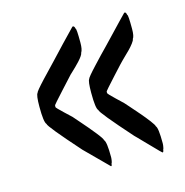

<svg xmlns="http://www.w3.org/2000/svg" viewBox="-71 -586 522 542"><g transform="rotate(-15 190.0 -314.5)"><path d="M339.8 -109.9Q339.4 -109.9 332.8 -116.5Q326.2 -123 316.9 -132.8Q307.6 -142.6 298.3 -151.9Q289.1 -161.1 282.2 -168.5L274.9 -175.8Q195.8 -264.6 195.8 -272.5Q189 -278.8 189 -324.2Q189 -358.9 193.8 -363.8Q193.8 -367.7 220.9 -396.7Q248 -425.8 261.7 -439.5L280.8 -459.5Q299.8 -479.5 318.4 -499L337.4 -518.6Q337.4 -518.6 337.9 -518.6L338.9 -519Q342.8 -519 344.2 -510.7Q347.2 -510.7 347.2 -469.2Q347.2 -447.8 341.8 -440.9Q341.8 -437 335.4 -428.7Q329.1 -420.4 321.8 -413.1Q314.5 -405.8 306.6 -398.2Q298.8 -390.6 297.9 -389.6Q296.9 -389.2 264.6 -353.8Q232.4 -318.4 232.4 -317.4Q231.4 -313.5 232.9 -310.5Q232.9 -309.6 251.7 -291.3Q270.5 -272.9 271.5 -272.5Q272 -272 283.7 -258.8Q295.4 -245.6 307.6 -231.4Q319.8 -217.3 330.3 -203.4Q340.8 -189.5 340.8 -186Q347.2 -180.2 347.2 -134.8Q347.2 -129.9 345.9 -123.5Q344.7 -117.2 343.8 -117.2Q343.3 -109.9 340.3 -109.9ZM189 -110.4 123.5 -175.8Q44.4 -264.6 44.4 -272.5Q37.6 -279.3 37.6 -324.2Q37.6 -358.9 43 -363.8Q43 -367.7 70.1 -396.7Q97.2 -425.8 110.8 -439.5Q111.3 -440.4 148.4 -479.5Q185.5 -518.6 186 -518.6H186.5L187.5 -519Q191.9 -519 193.4 -510.7Q196.3 -510.7 196.3 -469.2Q196.3 -449.2 190.9 -440.9Q190.9 -438 187 -432.1Q183.1 -426.3 176.8 -419.4Q170.4 -412.6 164.8 -407Q159.2 -401.4 153.1 -395.8Q147 -390.1 146.5 -389.6Q144.5 -387.7 113 -353Q81.5 -318.4 81.5 -317.4Q80.6 -314 81.5 -310.5Q81.5 -309.6 100.6 -291.3Q119.6 -272.9 120.6 -272.5Q121.1 -271.5 138.9 -251.5Q156.7 -231.4 173.1 -210.9Q189.5 -190.4 189.5 -186Q196.3 -179.7 196.3 -134.8Q196.3 -129.9 195.1 -123.5Q193.8 -117.2 192.9 -117.2Q192.4 -109.9 189.9 -109.9Q189.5 -109.9 189.5 -110.1Q189.5 -110.4 189 -110.4Z"/></g></svg>

Font: BenchNine
Style: Regular
Weight: 400
Designer: Vernon Adams
Foundry: Vernon Adams
Version: Version 1 ; ttfautohint (v0.92.18-e454-dirty) -l 8 -r 50 -G 